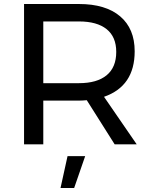

<svg xmlns="http://www.w3.org/2000/svg" viewBox="-20 -720 763 958"><path d="M662 0H552L413 -220Q389 -218 374 -218H196V0H100V-700H374Q507 -700 579.5 -638.5Q652 -577 652 -464Q652 -290 499 -237ZM196 -305H374Q464 -305 512 -344.5Q560 -384 560 -461Q560 -536 512 -574.5Q464 -613 374 -613H196ZM282 218 317 59H405L350 218Z"/></svg>

Font: Montserrat arm
Style: Regular
Weight: 400
Designer: Julieta Ulanovsky
Foundry: Julieta Ulanovsky
Version: Version 6.000;PS 006.000;hotconv 1.0.88;makeotf.lib2.5.64775